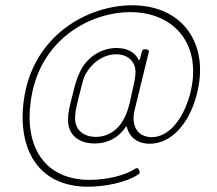

<svg xmlns="http://www.w3.org/2000/svg" viewBox="-20 -614 821 728"><path d="M481 -594C314 -594 103 -481 70 -232C46 -48 125 94 314 94C380 94 461 77 505 47C511 43 510 38 508 33L506 28C503 22 498 23 492 26C458 50 386 68 320 68C147 68 74 -60 96 -226C126 -466 324 -568 474 -568C643 -568 750 -442 700 -255C671 -152 615 -94 555 -94C503 -94 476 -136 490 -195L544 -416C546 -422 541 -427 535 -427H529C523 -427 520 -425 518 -418L510 -389C510 -386 507 -384 505 -388C492 -416 462 -432 422 -432C362 -432 307 -395 282 -339C271 -316 263 -288 254 -250C244 -212 238 -186 238 -163C236 -109 272 -70 339 -70C391 -70 431 -94 457 -133C459 -136 461 -135 461 -132C471 -93 502 -69 548 -69C625 -69 696 -139 726 -256C776 -447 673 -594 481 -594ZM344 -95C291 -95 261 -127 265 -174C266 -189 266 -195 280 -252C294 -308 297 -317 303 -330C325 -372 368 -408 421 -408C472 -408 499 -372 493 -329C492 -315 491 -308 480 -262L472 -224C463 -191 460 -185 455 -174C437 -131 397 -95 344 -95Z"/></svg>

Font: Barlow Thin
Style: Italic
Weight: 250
Italic angle: -7°
Designer: Jeremy Tribby
Foundry: Tribby Type
Version: Version 1.422;hotconv 1.0.109;makeotfexe 2.5.65596